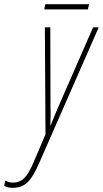

<svg xmlns="http://www.w3.org/2000/svg" viewBox="-133 -657 493 920"><path d="M-72 243Q-28 243 -0.5 216Q27 189 54 126L340 -526H313L146 -144Q139 -128 129 -104Q119 -80 110 -57H108Q109 -78 109.5 -101Q110 -124 109 -141L108 -526H82L85 -13L29 118Q6 174 -16.5 196Q-39 218 -70 218Q-92 218 -107 208L-113 233Q-99 243 -72 243ZM79 -612 84 -637H294L288 -612Z"/></svg>

Font: Noto Sans Display Condensed Thin
Style: Italic
Weight: 250
Width: 3
Italic angle: -12°
Designer: Monotype Design Team
Foundry: Monotype Imaging Inc.
Version: Version 1.900